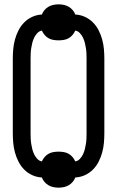

<svg xmlns="http://www.w3.org/2000/svg" viewBox="-20 -810 540 885"><path d="M250 55Q238 55 226 52.5Q214 50 203.5 44Q193 38 185 28.5Q177 19 173 8Q150 7 129 -2.5Q108 -12 92 -28Q76 -44 65.5 -64.5Q55 -85 49 -107Q43 -129 41 -151.5Q39 -174 39 -196V-539Q39 -561 41 -583.5Q43 -606 49 -628Q55 -650 65.5 -670.5Q76 -691 92 -707Q108 -723 129 -732.5Q150 -742 173 -743Q177 -754 185 -763.5Q193 -773 203.5 -779Q214 -785 226 -787.5Q238 -790 250 -790Q262 -790 274 -787.5Q286 -785 296.5 -779Q307 -773 315 -763.5Q323 -754 327 -743Q350 -742 371 -732.5Q392 -723 408 -707Q424 -691 434.5 -670.5Q445 -650 451 -628Q457 -606 459 -583.5Q461 -561 461 -539V-196Q461 -174 459 -151.5Q457 -129 451 -107Q445 -85 434.5 -64.5Q424 -44 408 -28Q392 -12 371 -2.5Q350 7 327 8Q323 19 315 28.5Q307 38 296.5 44Q286 50 274 52.5Q262 55 250 55ZM327 -66Q339 -68 348 -77.5Q357 -87 362.5 -98.5Q368 -110 371 -122Q374 -134 376 -146.5Q378 -159 378.5 -171.5Q379 -184 379 -196V-539Q379 -551 378.5 -563.5Q378 -576 376 -588.5Q374 -601 371 -613Q368 -625 362.5 -636.5Q357 -648 348 -657.5Q339 -667 327 -669Q322 -658 314.5 -649Q307 -640 296.5 -634Q286 -628 274 -626Q262 -624 250 -624Q238 -624 226 -626Q214 -628 203.5 -634Q193 -640 185.5 -649Q178 -658 173 -669Q161 -667 152 -657.5Q143 -648 137.5 -636.5Q132 -625 129 -613Q126 -601 124 -588.5Q122 -576 121.5 -563.5Q121 -551 121 -539V-196Q121 -184 121.5 -171.5Q122 -159 124 -146.5Q126 -134 129 -122Q132 -110 137.5 -98.5Q143 -87 152 -77.5Q161 -68 173 -66Q178 -77 185.5 -86Q193 -95 203.5 -101Q214 -107 226 -109Q238 -111 250 -111Q262 -111 274 -109Q286 -107 296.5 -101Q307 -95 314.5 -86Q322 -77 327 -66Z"/></svg>

Font: Iosevka Fixed Medium
Style: Regular
Weight: 500
Monospace: yes
Designer: Belleve Invis
Foundry: Belleve Invis
Version: Version 32.3.0